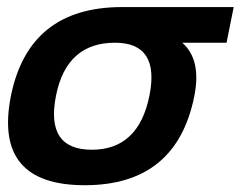

<svg xmlns="http://www.w3.org/2000/svg" viewBox="-20 -533 692 552"><path d="M244.1 -102.5Q378.4 -102.5 409.7 -258.3Q439.9 -410.2 310.5 -410.2Q171.4 -410.2 141.1 -258.3Q109.9 -102.5 244.1 -102.5ZM11.2 -256.3Q62.5 -512.7 331.1 -512.7H651.9L631.3 -410.2H503.9Q559.6 -361.8 538.6 -256.3Q487.3 -0.5 223.6 -0.5Q-39.1 -0.5 11.2 -256.3Z"/></svg>

Font: Sansation
Style: Bold Italic
Weight: 700
Designer: Bernd Montag
Version: Version 1.301